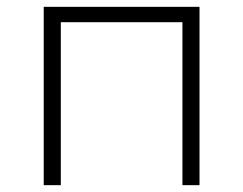

<svg xmlns="http://www.w3.org/2000/svg" viewBox="-20 -542 712 562"><path d="M564 -522V0H514V-477H158V0H108V-522Z"/></svg>

Font: Montserrat Alternates Light
Style: Regular
Weight: 300
Designer: Julieta Ulanovsky
Foundry: Julieta Ulanovsky
Version: Version 7.200